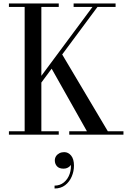

<svg xmlns="http://www.w3.org/2000/svg" viewBox="-20 -770 745 1098"><path d="M128 -217 509 -730.5H401V-750H641V-730.5H537.5L156.5 -217ZM31 0V-19.5H121V-730.5H31V-750H316V-730.5H216.5V-19.5H316V0ZM376 0V-19.5H477L266.5 -393L328.5 -470.5L596.5 -19.5H686V0ZM292 308V291.5Q323 291.5 345.5 273Q368 254.5 378.5 224.2Q389 194 384 158.5H389.5Q390.5 165.5 384.8 174Q379 182.5 368.5 188.5Q358 194.5 344 194.5Q318 194.5 305.8 180.8Q293.5 167 293.5 147.5Q293.5 134 300.5 123.2Q307.5 112.5 319.8 106.2Q332 100 347 100Q370.5 100 386.8 119.8Q403 139.5 403 177.5Q403 209.5 390.2 239.5Q377.5 269.5 352.8 288.8Q328 308 292 308Z"/></svg>

Font: Bodoni Moda 11pt
Style: Regular
Weight: 400
Version: Version 2.004